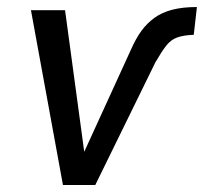

<svg xmlns="http://www.w3.org/2000/svg" viewBox="-20 -526 580 546"><path d="M159 0 68 -497H165L220 -91H218L352 -384Q366 -416 382 -438Q398 -460 419.5 -475.5Q441 -491 470.5 -498.5Q500 -506 540 -506L531 -427Q502 -426 484 -419.5Q466 -413 453 -396.5Q440 -380 422 -349L251 0Z"/></svg>

Font: Nunito Sans 7pt Condensed Medium
Style: Italic
Weight: 500
Width: 3
Italic angle: -9°
Designer: Vernon Adams
Foundry: Vernon Adams
Version: Version 3.101;gftools[0.9.27]